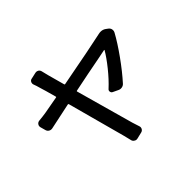

<svg xmlns="http://www.w3.org/2000/svg" viewBox="-180 -1055 1359 1359"><g transform="rotate(-45 500.0 -375.0)"><path d="M697.3 -303.7Q687.5 -292 671.9 -289.1Q656.2 -286.1 642.6 -293L603.5 -311.5Q592.8 -316.4 590.8 -328.6Q588.9 -340.8 598.6 -348.6Q647.5 -393.6 696.8 -455.1Q746.1 -516.6 772.5 -562.5Q773.4 -563.5 772.5 -564.5Q771.5 -565.4 770.5 -565.4Q764.6 -563.5 705.1 -552.2Q645.5 -541 571.8 -526.4Q498 -511.7 431.6 -498Q426.8 -497.1 427.7 -493.2Q543.9 -77.1 548.8 -59.6Q553.7 -43 565.4 -7.8Q570.3 5.9 563.5 18.1Q556.6 30.3 543 33.2L494.1 44.9Q489.3 45.9 485.4 45.9Q476.6 45.9 468.8 40Q457 33.2 454.1 18.6Q447.3 -12.7 440.4 -37.1Q436.5 -48.8 323.2 -470.7Q322.3 -474.6 317.4 -474.6Q197.3 -450.2 119.1 -432.6Q104.5 -429.7 92.3 -437Q80.1 -444.3 76.2 -459L65.4 -498Q64.5 -502.9 64.5 -506.8Q64.5 -515.6 70.3 -523.4Q78.1 -534.2 91.8 -536.1Q133.8 -540 163.1 -544.9Q165 -544.9 293 -568.4Q296.9 -569.3 295.9 -573.2Q271.5 -663.1 260.7 -696.3Q252.9 -725.6 245.1 -745.1Q240.2 -757.8 246.1 -770Q252 -782.2 264.6 -784.2L312.5 -794.9Q316.4 -795.9 320.3 -795.9Q329.1 -795.9 337.9 -791Q349.6 -783.2 352.5 -768.6Q357.4 -746.1 364.3 -720.7Q380.9 -664.1 399.4 -592.8Q401.4 -588.9 405.3 -589.8Q731.4 -651.4 803.7 -668Q812.5 -669.9 822.3 -671.9Q834 -674.8 844.7 -674.8Q866.2 -674.8 882.8 -663.1L897.5 -652.3Q910.2 -643.6 914.1 -628.9Q915 -624 915 -619.1Q915 -609.4 910.2 -600.6Q874 -534.2 813.5 -449.7Q752.9 -365.2 697.3 -303.7Z"/></g></svg>

Font: Gen Jyuu Gothic L Monospace Medium
Style: Regular
Weight: 500
Designer: [Source Han Sans]
Ryoko NISHIZUKA  (kana & ideographs); Paul D. Hunt (Latin, Greek & Cyrillic); Wenlong ZHANG  (bopomofo
Version: Version 1.002.20150607